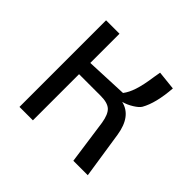

<svg xmlns="http://www.w3.org/2000/svg" viewBox="-133 -665 809 809"><g transform="rotate(45 271.5 -260.5)"><path d="M76 -516H156V-342L343 -350Q359 -371 369 -402Q380 -435 388 -492L393 -521L478 -512Q471 -418 442 -367Q435 -355 412.5 -341Q390 -327 367 -321Q436 -305 451 -210L483 0H397L369 -199Q362 -242 344 -258.5Q326 -275 285 -275H156V0H76Z"/></g></svg>

Font: Athiti Medium
Style: Regular
Weight: 500
Designer: CadsonDemak Team
Foundry: CadsonDemak
Version: Version 1.033